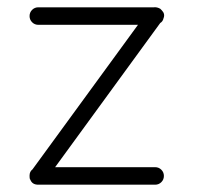

<svg xmlns="http://www.w3.org/2000/svg" viewBox="-20 -506 594 526"><path d="M358 -438H85Q75 -438 68 -445Q61 -452 61 -462Q61 -472 68 -479Q75 -486 85 -486H402Q410 -487 419 -482L422 -479L423 -478Q433 -468 428 -456Q426 -447 419 -443L131 -48H405Q415 -48 422 -41Q429 -34 429 -24Q429 -14 422 -7Q415 0 405 0H85Q68 0 63 -14L62 -15Q61 -18 61 -24V-25Q61 -36 69 -42Z"/></svg>

Font: Quicksand
Style: Regular
Weight: 400
Designer: Andrew Paglinawan
Foundry: Andrew Paglinawan
Version: 1.002